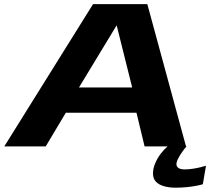

<svg xmlns="http://www.w3.org/2000/svg" viewBox="-34 -696 999 913"><path d="M-13.5 0H183.5L279 -160H615L653.5 0H850.5L666.5 -676.5H408.5ZM341.5 -280 520 -574.5H521L594.5 -280ZM800 196.5Q828.5 196.5 855.5 193.8Q882.5 191 903 186.8Q923.5 182.5 930.5 180L945.5 92Q937 95 919.8 99.2Q902.5 103.5 882.5 106.5Q862.5 109.5 844.5 109.5Q823.5 109.5 814.2 102.5Q805 95.5 805 85Q805 73.5 813.8 56.8Q822.5 40 834 24Q845.5 8 853.5 0H763Q746.5 14 730.2 35.2Q714 56.5 703.8 81Q693.5 105.5 693.5 129Q693.5 154 708.2 168.8Q723 183.5 747.5 190Q772 196.5 800 196.5Z"/></svg>

Font: Anybody Expanded
Style: Bold Italic
Weight: 700
Width: 7
Italic angle: -10°
Version: Version 1.113;gftools[0.9.25]